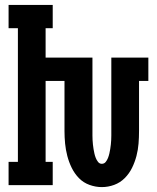

<svg xmlns="http://www.w3.org/2000/svg" viewBox="-20 -755 640 783"><path d="M395 8Q370 8 345 -1Q320 -10 302 -28.5Q284 -47 272.5 -70.5Q261 -94 254.5 -119Q248 -144 245.5 -169.5Q243 -195 243 -221V-425H166V-95H195V0H15V-95H53V-640H15V-735H195V-640H166V-520H357V-221Q357 -212 357 -202.5Q357 -193 357.5 -184Q358 -175 359 -165.5Q360 -156 361.5 -147Q363 -138 365 -129Q367 -120 370.5 -111Q374 -102 380 -94.5Q386 -87 395 -87Q405 -87 411 -94.5Q417 -102 420.5 -111Q424 -120 426 -129Q428 -138 429.5 -147Q431 -156 432 -165.5Q433 -175 433.5 -184Q434 -193 434 -202.5Q434 -212 434 -221V-520H585V-425H547V-221Q547 -195 545 -169.5Q543 -144 536.5 -119Q530 -94 518.5 -70.5Q507 -47 488.5 -28.5Q470 -10 445.5 -1Q421 8 395 8Z"/></svg>

Font: Iosevka HT Extrabold Extended
Style: Regular
Weight: 800
Width: 7
Monospace: yes
Designer: Belleve Invis
Foundry: Belleve Invis
Version: Version 32.3.0; ttfautohint (v1.8.4)